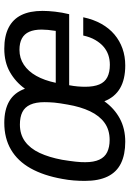

<svg xmlns="http://www.w3.org/2000/svg" viewBox="122 -700 590 873"><g transform="rotate(-90 416.5 -263.0)"><path d="M209 12Q151 12 111 -7.5Q71 -27 51 -68Q31 -109 31 -172Q31 -196 33 -222Q35 -248 40 -274Q55 -359 88 -418Q121 -477 173 -507.5Q225 -538 295 -538Q355 -538 394 -515Q433 -492 450 -444Q481 -487 526 -512.5Q571 -538 632 -538Q689 -538 727.5 -518.5Q766 -499 785 -460.5Q804 -422 804 -364Q804 -339 800.5 -307.5Q797 -276 789 -243H466Q462 -222 460.5 -204Q459 -186 459 -170Q459 -131 469.5 -106Q480 -81 502.5 -69.5Q525 -58 559 -58Q583 -58 603.5 -65Q624 -72 641 -86.5Q658 -101 671.5 -124Q685 -147 692 -179H775Q765 -132 745 -96.5Q725 -61 696.5 -37Q668 -13 632.5 -0.5Q597 12 556 12Q493 12 452.5 -11.5Q412 -35 393 -83Q361 -38 315 -13Q269 12 209 12ZM217 -59Q263 -59 295 -82Q327 -105 347.5 -148Q368 -191 378 -250Q381 -268 383.5 -283Q386 -298 387 -310.5Q388 -323 388.5 -334Q389 -345 389 -355Q389 -395 377.5 -420Q366 -445 343.5 -456Q321 -467 287 -467Q242 -467 210 -443.5Q178 -420 158 -377Q138 -334 127 -275Q124 -257 122 -242Q120 -227 118.5 -214.5Q117 -202 116.5 -191Q116 -180 116 -170Q116 -131 127.5 -106Q139 -81 162 -70Q185 -59 217 -59ZM477 -304H713Q716 -323 717.5 -339Q719 -355 719 -368Q719 -402 709 -424.5Q699 -447 678.5 -458Q658 -469 627 -469Q589 -469 559 -449Q529 -429 508.5 -392.5Q488 -356 477 -304Z"/></g></svg>

Font: Archivo SemiCondensed
Style: Italic
Weight: 400
Width: 4
Italic angle: -10°
Designer: Hector Gatti
Foundry: Omnibus-Type
Version: Version 2.001